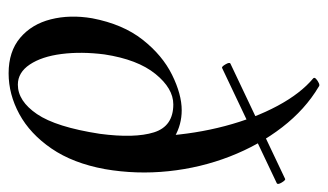

<svg xmlns="http://www.w3.org/2000/svg" viewBox="-182 -586 780 457"><g transform="rotate(90 208.5 -357.0)"><path d="M154 13Q102 13 69.5 -14.5Q37 -42 25.5 -87.5Q14 -133 23 -186Q37 -259 74 -306Q111 -353 157.5 -376Q204 -399 242 -399Q276 -399 305.5 -382Q335 -365 349 -333L298 -204Q308 -278 303 -355Q298 -432 279.5 -502Q261 -572 231.5 -627Q202 -682 166 -712Q163 -715 167.5 -719Q172 -723 177.5 -725.5Q183 -728 186 -725Q240 -693 282.5 -638Q325 -583 352 -513.5Q379 -444 387 -367.5Q395 -291 382 -216Q368 -140 333 -89Q298 -38 251 -12.5Q204 13 154 13ZM181 -9Q220 -9 251 -54.5Q282 -100 298 -204Q309 -287 294.5 -333Q280 -379 228 -379Q190 -379 155.5 -336.5Q121 -294 109 -215Q102 -160 108 -113Q114 -66 133 -37.5Q152 -9 181 -9ZM141 -495Q138 -494 132.5 -503.5Q127 -513 131 -515L405 -645Q408 -647 414 -637Q420 -627 415 -625Z"/></g></svg>

Font: Cormorant Infant Light SemiBold
Style: Italic
Weight: 600
Italic angle: -10°
Version: Version 4.001